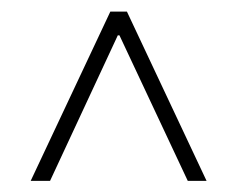

<svg xmlns="http://www.w3.org/2000/svg" viewBox="-20 -706 419 339"><path d="M174.8 -685.5H204.1L344.7 -386.7H311.5L190.9 -643.6H188L68.4 -386.7H34.2Z"/></svg>

Font: Pretendard Std Thin
Style: Regular
Weight: 100
Designer: Base glyphs from Inter by Rasmus Andersson; Hangeul glyphs from Noto Sans CJK(Source Han Sans) by Jang Soo-young and Kan
Foundry: Kil Hyung-jin
Version: Version 1.309